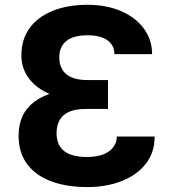

<svg xmlns="http://www.w3.org/2000/svg" viewBox="-20 -757 711 787"><path d="M422.7 -347.7H311.9Q240.8 -348.1 185.6 -370.9Q130.4 -393.7 99.1 -434.8Q67.8 -475.9 67.6 -530.5Q67.8 -595.6 101.3 -641.8Q134.9 -688 196 -712.6Q257.1 -737.3 339.1 -737.3Q415.8 -737.3 475.4 -711.8Q535 -686.2 569.1 -640.7Q603.2 -595.1 603.5 -535.2H449Q448.5 -571.7 420.2 -592Q391.9 -612.3 338.5 -612.5Q280.3 -612.3 251.6 -588.7Q222.9 -565 223 -521.3Q223 -494.5 234.4 -473.7Q245.8 -452.8 270.5 -441.1Q295.1 -429.4 334.2 -428.9H422.7ZM311.9 -390.6H422.7V-310.4H334.2Q292.3 -310.8 265.3 -299.6Q238.4 -288.4 225.3 -266.2Q212.2 -243.9 211.7 -210.7Q212.2 -175.7 227.3 -154.3Q242.4 -132.9 269.7 -123.3Q297.1 -113.8 333.4 -113.5Q395.9 -113.6 427.2 -137.2Q458.5 -160.7 458.8 -197.3H613.9Q613.9 -131.7 577.4 -85.4Q541 -39 478.4 -14.6Q415.8 9.8 337.5 9.8Q253.3 9.8 190 -13.7Q126.7 -37.2 91.5 -84.1Q56.2 -131 56.2 -201Q56.1 -293.1 123.5 -341.8Q191 -390.6 311.9 -390.6Z"/></svg>

Font: Inter
Style: Regular
Weight: 400
Designer: Rasmus Andersson
Foundry: rsms
Version: Version 4.000;git-8c9346024